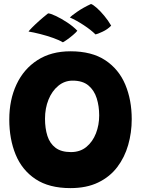

<svg xmlns="http://www.w3.org/2000/svg" viewBox="-20 -917 717 962"><path d="M333 25.5Q226 25.5 158.2 -19.5Q90.5 -64.5 58.5 -142.2Q26.5 -220 26.5 -318Q26.5 -417 62.8 -494.2Q99 -571.5 167.8 -615.8Q236.5 -660 333 -660Q440 -660 507.8 -615Q575.5 -570 607.8 -493Q640 -416 640 -320Q640 -252.5 622.2 -190.5Q604.5 -128.5 567.5 -79.8Q530.5 -31 472.2 -2.8Q414 25.5 333 25.5ZM335.5 -155Q381.5 -155 413 -181Q444.5 -207 460.8 -249Q477 -291 477 -338.5Q477 -385 464.5 -424.8Q452 -464.5 423 -488.8Q394 -513 344 -513Q303.5 -513 272 -487Q240.5 -461 223 -417.8Q205.5 -374.5 205.5 -322Q205.5 -274 217.5 -236.2Q229.5 -198.5 258 -176.8Q286.5 -155 335.5 -155ZM436 -897Q446 -894 464.2 -878Q482.5 -862 502.2 -838.2Q522 -814.5 537 -788.5Q519.5 -770 493.5 -758Q467.5 -746 458.5 -744.5Q436 -767 399.5 -791Q363 -815 330 -829.5Q336 -836.5 365.5 -857.2Q395 -878 436 -897ZM221 -850Q232 -850 259.2 -837.2Q286.5 -824.5 316.8 -804.5Q347 -784.5 367.5 -763Q361 -754.5 345.8 -741.5Q330.5 -728.5 315.5 -718Q300.5 -707.5 295 -705Q277 -716 246 -727Q215 -738 181.5 -746.5Q148 -755 123 -759Q126 -764 140.5 -778.8Q155 -793.5 176.2 -812.5Q197.5 -831.5 221 -850Z"/></svg>

Font: Grandstander ExtraBold
Style: Regular
Weight: 800
Designer: Tyler Finck
Foundry: Etcetera Type Co
Version: Version 1.200; ttfautohint (v1.8.3)